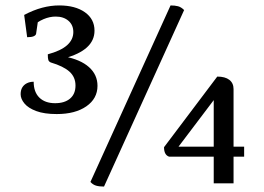

<svg xmlns="http://www.w3.org/2000/svg" viewBox="-20 -675 971 707"><path d="M189 -255Q143 -255 113.5 -266Q84 -277 70 -294Q56 -311 56 -328Q56 -343 62 -353Q68 -363 79 -368.5Q90 -374 104 -374Q104 -336 125 -315.5Q146 -295 183 -295Q218 -295 238 -312Q258 -329 258 -360Q258 -391 236 -411Q214 -431 167 -445Q160 -448 158 -454Q156 -460 156 -475Q204 -488 227 -508.5Q250 -529 250 -557Q250 -583 232 -598.5Q214 -614 185 -614Q163 -614 140.5 -604.5Q118 -595 97 -576L122 -613L113 -551Q112 -545 104 -541.5Q96 -538 80 -538L69 -620Q103 -638 135 -646.5Q167 -655 198 -655Q257 -655 292.5 -630Q328 -605 328 -562Q328 -526 300 -500.5Q272 -475 216 -460L217 -467Q276 -456 307.5 -428Q339 -400 339 -359Q339 -312 298 -283.5Q257 -255 189 -255ZM363 12Q345 12 333.5 8.5Q322 5 313 -5L608 -655Q624 -655 635.5 -652Q647 -649 658 -638ZM767 0V-342H794L623 -116L608 -135H879V-98H603Q584 -104 584 -133L780 -393Q809 -393 824.5 -381Q840 -369 840 -347V0Z"/></svg>

Font: Petrona
Style: Regular
Weight: 400
Designer: Ringo R. Seeber
Foundry: Ringo R. Seeber
Version: Version 2.001; ttfautohint (v1.8.3)